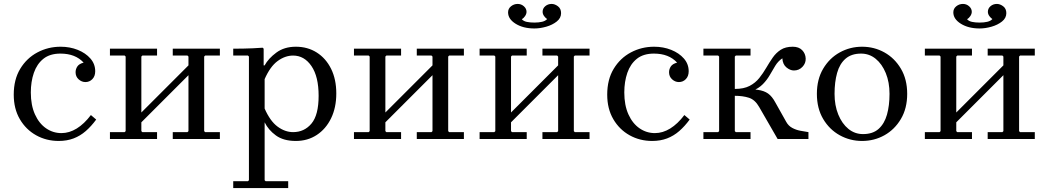

<svg xmlns="http://www.w3.org/2000/svg" viewBox="-20 -708 5331 978"><path d="M279 10Q216 10 164 -19Q112 -48 81 -101Q50 -154 50 -226Q50 -303 83 -357.5Q116 -412 170.5 -441Q225 -470 289 -470Q336 -470 376 -454Q416 -438 440.5 -410Q465 -382 465 -345Q465 -320 450.5 -305Q436 -290 415 -290Q396 -290 380.5 -304Q365 -318 365 -340Q365 -356 374 -369.5Q383 -383 406 -389Q385 -412 355.5 -423.5Q326 -435 288 -435Q234 -435 201 -408.5Q168 -382 152.5 -337Q137 -292 137 -237Q137 -172 158 -125.5Q179 -79 214.5 -54.5Q250 -30 293 -30Q333 -30 371 -53.5Q409 -77 443 -122L470 -99Q445 -65 417 -40.5Q389 -16 355 -3Q321 10 279 10Z M700 -40 705 -35H780V0H540V-35H615L620 -40V-420L615 -425H540V-460H780V-425H705L700 -420ZM1020 -40 1025 -35H1100V0H860V-35H935L940 -40V-420L935 -425H860V-460H1100V-425H1025L1020 -420ZM940 -325 700 -85V-135L940 -375Z M1487 -470Q1547 -470 1593.5 -440.5Q1640 -411 1666.5 -357.5Q1693 -304 1693 -232Q1693 -160 1666.5 -105.5Q1640 -51 1593.5 -20.5Q1547 10 1487 10Q1424 10 1385.5 -18Q1347 -46 1328 -85V210L1333 215H1448V250H1168V215H1243L1248 210V-420L1243 -425H1168V-460Q1194 -460 1218.5 -460.5Q1243 -461 1267.5 -462Q1292 -463 1318 -465L1323 -460V-375H1328Q1347 -410 1387.5 -440Q1428 -470 1487 -470ZM1473 -35Q1530 -35 1566.5 -78.5Q1603 -122 1603 -220Q1603 -318 1566.5 -371.5Q1530 -425 1473 -425Q1432 -425 1394 -397Q1356 -369 1328 -305V-155Q1356 -91 1394 -63Q1432 -35 1473 -35Z M1943 -40 1948 -35H2023V0H1783V-35H1858L1863 -40V-420L1858 -425H1783V-460H2023V-425H1948L1943 -420ZM2263 -40 2268 -35H2343V0H2103V-35H2178L2183 -40V-420L2178 -425H2103V-460H2343V-425H2268L2263 -420ZM2183 -325 1943 -85V-135L2183 -375Z M2583 -40 2588 -35H2663V0H2423V-35H2498L2503 -40V-420L2498 -425H2423V-460H2663V-425H2588L2583 -420ZM2903 -40 2908 -35H2983V0H2743V-35H2818L2823 -40V-420L2818 -425H2743V-460H2983V-425H2908L2903 -420ZM2823 -325 2583 -85V-135L2823 -375ZM2568 -645Q2568 -664 2583 -676Q2598 -688 2617 -688Q2635 -688 2648.5 -676Q2662 -664 2662 -648Q2662 -637 2654.5 -626Q2647 -615 2638 -610Q2647 -600 2663.5 -596.5Q2680 -593 2702 -593Q2724 -593 2741 -597Q2758 -601 2767 -611Q2760 -615 2752 -625.5Q2744 -636 2744 -648Q2744 -665 2757.5 -676.5Q2771 -688 2790 -688Q2806 -688 2822 -676Q2838 -664 2838 -641Q2838 -616 2816 -598.5Q2794 -581 2762.5 -572Q2731 -563 2702 -563Q2645 -563 2606.5 -587Q2568 -611 2568 -645Z M3302 10Q3239 10 3187 -19Q3135 -48 3104 -101Q3073 -154 3073 -226Q3073 -303 3106 -357.5Q3139 -412 3193.5 -441Q3248 -470 3312 -470Q3359 -470 3399 -454Q3439 -438 3463.5 -410Q3488 -382 3488 -345Q3488 -320 3473.5 -305Q3459 -290 3438 -290Q3419 -290 3403.5 -304Q3388 -318 3388 -340Q3388 -356 3397 -369.5Q3406 -383 3429 -389Q3408 -412 3378.5 -423.5Q3349 -435 3311 -435Q3257 -435 3224 -408.5Q3191 -382 3175.5 -337Q3160 -292 3160 -237Q3160 -172 3181 -125.5Q3202 -79 3237.5 -54.5Q3273 -30 3316 -30Q3356 -30 3394 -53.5Q3432 -77 3466 -122L3493 -99Q3468 -65 3440 -40.5Q3412 -16 3378 -3Q3344 10 3302 10Z M3723 -40 3728 -35H3803V0H3563V-35H3638L3643 -40V-420L3638 -425H3563V-460H3803V-425H3728L3723 -420ZM3941 0 3847 -163Q3826 -200 3795 -210Q3764 -220 3723 -220V-255H3753Q3807 -255 3839.5 -250.5Q3872 -246 3892.5 -231.5Q3913 -217 3930 -185L3985 -87Q3996 -67 4015.5 -56.5Q4035 -46 4057 -42Q4079 -38 4098 -35V0ZM4018 -470Q4049 -470 4066 -452.5Q4083 -435 4084 -410Q4085 -386 4067.5 -367.5Q4050 -349 4024 -349Q4005 -349 3986 -364.5Q3967 -380 3965 -411Q3943 -396 3929 -373Q3915 -350 3901 -325.5Q3887 -301 3866 -279.5Q3845 -258 3811.5 -244.5Q3778 -231 3723 -231V-255Q3769 -255 3798.5 -270.5Q3828 -286 3847.5 -310.5Q3867 -335 3883 -362.5Q3899 -390 3916 -414.5Q3933 -439 3957 -454.5Q3981 -470 4018 -470Z M4371 -470Q4433 -470 4485 -441Q4537 -412 4569 -358Q4601 -304 4601 -230Q4601 -156 4569 -102Q4537 -48 4485 -19Q4433 10 4371 10Q4310 10 4257.5 -19Q4205 -48 4173 -102Q4141 -156 4141 -230Q4141 -304 4173 -358Q4205 -412 4257.5 -441Q4310 -470 4371 -470ZM4376 -25Q4426 -25 4455.5 -51.5Q4485 -78 4498 -124Q4511 -170 4511 -230Q4511 -289 4492 -335.5Q4473 -382 4440.5 -408.5Q4408 -435 4366 -435Q4317 -435 4287 -409Q4257 -383 4244 -336.5Q4231 -290 4231 -230Q4231 -171 4250 -124.5Q4269 -78 4301.5 -51.5Q4334 -25 4376 -25Z M4851 -40 4856 -35H4931V0H4691V-35H4766L4771 -40V-420L4766 -425H4691V-460H4931V-425H4856L4851 -420ZM5171 -40 5176 -35H5251V0H5011V-35H5086L5091 -40V-420L5086 -425H5011V-460H5251V-425H5176L5171 -420ZM5091 -325 4851 -85V-135L5091 -375ZM4836 -645Q4836 -664 4851 -676Q4866 -688 4885 -688Q4903 -688 4916.5 -676Q4930 -664 4930 -648Q4930 -637 4922.5 -626Q4915 -615 4906 -610Q4915 -600 4931.5 -596.5Q4948 -593 4970 -593Q4992 -593 5009 -597Q5026 -601 5035 -611Q5028 -615 5020 -625.5Q5012 -636 5012 -648Q5012 -665 5025.5 -676.5Q5039 -688 5058 -688Q5074 -688 5090 -676Q5106 -664 5106 -641Q5106 -616 5084 -598.5Q5062 -581 5030.5 -572Q4999 -563 4970 -563Q4913 -563 4874.5 -587Q4836 -611 4836 -645Z"/></svg>

Font: Brygada 1918
Style: Regular
Weight: 400
Designer: Mateusz Machalski | Borys Kosmynka | Przemek Hoffer
Foundry: NIEPODLEGLA 2018
Version: Version 3.006